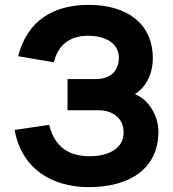

<svg xmlns="http://www.w3.org/2000/svg" viewBox="-20 -754 711 789"><path d="M631 -214C631 -282.5 585.5 -349 534 -367C576.5 -392.5 608 -447 608 -514C608 -661 497 -734 345 -734C199 -734 92 -669.5 54.5 -523L201.5 -498C216.5 -563 261 -607 341.5 -607C408.5 -607 468.5 -580 468.5 -515.5C468.5 -475 445.5 -429 372.5 -429H257.5V-301H383C443.5 -301 488 -269 488 -208.5C488 -145.5 428 -112 348.5 -112C249 -112 201.5 -163 182 -241L40 -220C71.5 -50.5 204.5 15 345 15C511 15 631 -59 631 -214Z"/></svg>

Font: Vela Sans ExtBd
Style: Regular
Weight: 800
Designer: Principal design: Mikhail Sharanda - project Manrope.
Design modification: Ravid Balaliev
Foundry: Mikhail Sharanda
Version: Version 1.001